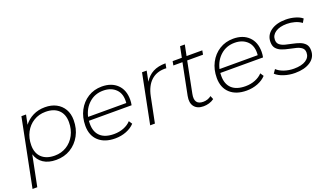

<svg xmlns="http://www.w3.org/2000/svg" viewBox="-73 -1173 3284 1904"><g transform="rotate(-20 1569.0 -221.0)"><path d="M335 4Q254 4 201 -31Q148 -66 129 -130L64 194H14L157 -522H206L185 -421Q223 -470 279 -498Q335 -526 405 -526Q473 -526 523.5 -499.5Q574 -473 602.5 -424.5Q631 -376 631 -309Q631 -219 592.5 -148Q554 -77 487.5 -36.5Q421 4 335 4ZM336 -41Q406 -41 461.5 -75.5Q517 -110 548.5 -170Q580 -230 580 -306Q580 -389 531.5 -435Q483 -481 395 -481Q325 -481 269.5 -447Q214 -413 182 -353Q150 -293 150 -216Q150 -133 199 -87Q248 -41 336 -41Z M958 4Q847 4 783.5 -54Q720 -112 720 -215Q720 -304 757 -374.5Q794 -445 858.5 -485.5Q923 -526 1005 -526Q1107 -526 1167 -468Q1227 -410 1227 -308Q1227 -279 1221 -250H770Q769 -234 769 -217Q769 -132 818 -86.5Q867 -41 962 -41Q1017 -41 1064 -59.5Q1111 -78 1141 -111L1164 -76Q1130 -39 1075.5 -17.5Q1021 4 958 4ZM776 -289H1179Q1188 -383 1138 -433Q1088 -483 1004 -483Q918 -483 857 -429.5Q796 -376 776 -289Z M1326 0 1430 -522H1479L1457 -412Q1492 -469 1546 -497.5Q1600 -526 1679 -526L1670 -477Q1666 -477 1662.5 -477.5Q1659 -478 1654 -478Q1565 -478 1508 -425Q1451 -372 1430 -268L1376 0Z M1890 4Q1824 4 1792.5 -36Q1761 -76 1775 -147L1841 -479H1745L1753 -522H1850L1873 -636H1923L1900 -522H2066L2058 -479H1891L1826 -151Q1803 -39 1902 -39Q1950 -39 1987 -68L2002 -31Q1978 -13 1948.5 -4.5Q1919 4 1890 4Z M2345 4Q2234 4 2170.5 -54Q2107 -112 2107 -215Q2107 -304 2144 -374.5Q2181 -445 2245.5 -485.5Q2310 -526 2392 -526Q2494 -526 2554 -468Q2614 -410 2614 -308Q2614 -279 2608 -250H2157Q2156 -234 2156 -217Q2156 -132 2205 -86.5Q2254 -41 2349 -41Q2404 -41 2451 -59.5Q2498 -78 2528 -111L2551 -76Q2517 -39 2462.5 -17.5Q2408 4 2345 4ZM2163 -289H2566Q2575 -383 2525 -433Q2475 -483 2391 -483Q2305 -483 2244 -429.5Q2183 -376 2163 -289Z M2856 4Q2794 4 2738.5 -14.5Q2683 -33 2653 -62L2680 -101Q2709 -73 2757.5 -56.5Q2806 -40 2860 -40Q2941 -40 2985.5 -69Q3030 -98 3030 -148Q3030 -181 3008.5 -198.5Q2987 -216 2952.5 -225Q2918 -234 2879.5 -241.5Q2841 -249 2806.5 -262Q2772 -275 2750.5 -299.5Q2729 -324 2729 -368Q2729 -440 2788.5 -483Q2848 -526 2947 -526Q2996 -526 3043.5 -512.5Q3091 -499 3119 -475L3096 -436Q3066 -459 3025 -470.5Q2984 -482 2943 -482Q2866 -482 2822 -452Q2778 -422 2778 -373Q2778 -339 2800 -321Q2822 -303 2856.5 -294Q2891 -285 2929.5 -277.5Q2968 -270 3002 -257.5Q3036 -245 3058 -221Q3080 -197 3080 -153Q3080 -79 3018.5 -37.5Q2957 4 2856 4Z"/></g></svg>

Font: Montserrat Light
Style: Italic
Weight: 300
Italic angle: -11.3°
Designer: Julieta Ulanovsky
Foundry: Julieta Ulanovsky
Version: Version 9.000; ttfautohint (v1.8.4.7-5d5b)